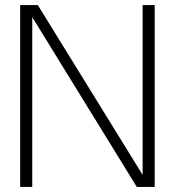

<svg xmlns="http://www.w3.org/2000/svg" viewBox="-20 -742 723 762"><path d="M594 0V-722H546V-48L130 -722H60V0H108V-674L523 0Z"/></svg>

Font: Perun ExtraLight
Style: Regular
Weight: 200
Foundry: Copyright (c) Stefan Peev, Context Ltd, 2016
Version: Version 1.089